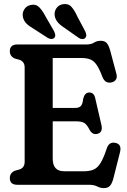

<svg xmlns="http://www.w3.org/2000/svg" viewBox="-20 -922 634 958"><path d="M29 -666.5Q29 -700 66.5 -700H408Q435 -700 449 -709.2Q463 -718.5 483 -718.5Q502.5 -718.5 512.5 -707.2Q522.5 -696 529.5 -671L561 -553Q565.5 -536 558.5 -525.2Q551.5 -514.5 537.5 -511Q523 -507.5 511 -513.2Q499 -519 491.5 -537Q476.5 -577 462.8 -597.5Q449 -618 431.2 -625.2Q413.5 -632.5 387 -632.5H243V-383.5H356Q374 -383.5 383.2 -393Q392.5 -402.5 395 -429Q402.5 -459.5 424.5 -460.5Q448.5 -461.5 455 -432.5L486 -298.5Q494 -263 468.5 -255Q443.5 -246.5 428 -272.5Q415 -298.5 402 -307.5Q389 -316.5 362 -316.5H243V-130.5Q243 -67.5 300 -67.5H399Q428 -67.5 447.8 -76.2Q467.5 -85 482.5 -110Q497.5 -135 513.5 -183.5Q525 -216 556.5 -209Q589 -202 578.5 -161.5L545.5 -31Q539 -6.5 528.8 5Q518.5 16.5 498 16.5Q480.5 16.5 464.8 8.2Q449 0 424 0H66.5Q29 0 29 -33.5Q29 -59 54 -70L79 -77Q103 -86.5 103 -114.5V-585.5Q103 -613.5 79 -623L54 -630Q29 -641 29 -666.5ZM366 -839.5 405 -766Q409.5 -756 410.5 -747.8Q411.5 -739.5 405 -732.5Q399.5 -726.5 390.2 -727Q381 -727.5 373 -733L304 -781.5Q281 -796 268.8 -810.2Q256.5 -824.5 253 -843Q250 -863.5 261.2 -880.5Q272.5 -897.5 294 -901Q320.5 -905.5 336.5 -887.8Q352.5 -870 366 -839.5ZM207.5 -839.5 249.5 -767Q254 -757.5 255.5 -749Q257 -740.5 251.5 -733.5Q245.5 -727.5 236.5 -727.5Q227.5 -727.5 219 -732.5L148.5 -778Q125 -791.5 112 -804.5Q99 -817.5 94.5 -836.5Q90 -857 100.8 -874.8Q111.5 -892.5 132.5 -897Q158.5 -903 175.5 -886Q192.5 -869 207.5 -839.5Z"/></svg>

Font: Fraunces 144pt S100 SemiBold
Style: Regular
Weight: 600
Version: Version 1.000; ttfautohint (v1.8.3)